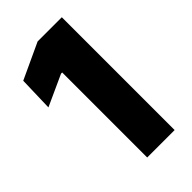

<svg xmlns="http://www.w3.org/2000/svg" viewBox="-200 -704 769 769"><g transform="rotate(-45 184.0 -319.5)"><path d="M155.2 0V-481.5H148.6L17.3 -421.6L21.5 -568.4L173.5 -639H310.6V0Z"/></g></svg>

Font: Anek Tamil Medium
Style: Regular
Weight: 500
Designer: Aadarsh Rajan (Tamil), Yesha Goshar (Latin)
Foundry: Ek Type
Version: Version 1.003